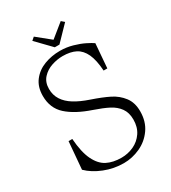

<svg xmlns="http://www.w3.org/2000/svg" viewBox="-208 -958 956 1075"><g transform="rotate(-30 270.5 -420.0)"><path d="M47.5 -72.5 62.5 -249H86.5Q93 -160.5 117.5 -110Q142 -59.5 180.5 -39.8Q219 -20 274 -20Q315.5 -20 353 -37.2Q390.5 -54.5 414 -89Q437.5 -123.5 437.5 -172.5Q437.5 -217.5 416.2 -246.8Q395 -276 359.8 -294.2Q324.5 -312.5 267.5 -332Q170 -365 117 -412.8Q64 -460.5 64 -539.5Q64 -598 93.8 -636.5Q123.5 -675 171 -693Q218.5 -711 272.5 -711Q314.5 -711 354 -699.8Q393.5 -688.5 422.2 -674.2Q451 -660 466.5 -649L454 -493H430Q425.5 -562.5 406.8 -603Q388 -643.5 354.8 -660.8Q321.5 -678 271 -678Q236 -678 199.8 -666Q163.5 -654 138.5 -626.8Q113.5 -599.5 113.5 -556.5Q113.5 -516.5 133.5 -485.5Q153.5 -454.5 190.8 -431.5Q228 -408.5 282.5 -390Q351.5 -366.5 394.2 -345Q437 -323.5 465.2 -286.8Q493.5 -250 493.5 -193.5Q493.5 -127.5 460.5 -80.8Q427.5 -34 376 -10.5Q324.5 13 270 13Q205.5 13 145.8 -10.8Q86 -34.5 47.5 -72.5ZM258.5 -742.5 167.5 -836.5 186.5 -853 273.5 -782.5 360.5 -853 379.5 -836.5 288.5 -742.5Z"/></g></svg>

Font: Didactic
Style: Regular
Weight: 400
Designer: Tyler Finck
Foundry: Etcetera Type Co
Version: Version 3.007;FEAKit 1.0